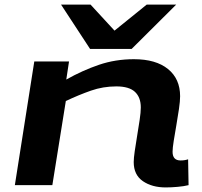

<svg xmlns="http://www.w3.org/2000/svg" viewBox="-20 -810 883 840"><path d="M130 -541H282L270 -462Q341 -502 413 -526.5Q485 -551 566 -551Q662 -551 715 -508Q768 -465 768 -389Q768 -368 763 -333.5Q758 -299 751.5 -262Q745 -225 740 -193.5Q735 -162 735 -146Q735 -108 770 -108Q788 -108 803 -113L805 0Q785 5 757 7.5Q729 10 705 10Q645 10 605 -17.5Q565 -45 565 -101Q565 -118 569.5 -149Q574 -180 580 -216Q586 -252 591 -285.5Q596 -319 596 -340Q596 -384 570.5 -408Q545 -432 489 -432Q431 -432 378 -413.5Q325 -395 268 -368L209 0H45ZM751 -790 556 -596H374L247 -790H376L481 -676L622 -790Z"/></svg>

Font: Georama Extra Expanded SemiBold
Style: Italic
Weight: 600
Width: 8
Italic angle: -9°
Designer: Jean-Baptiste Levee
Foundry: Production Type
Version: Version 1.000